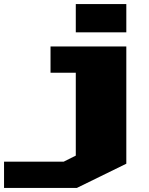

<svg xmlns="http://www.w3.org/2000/svg" viewBox="-190 -760 735 950"><path d="M-170 40H125L185 10V-400H60V-530H435V50L190 170H-170ZM185 -600V-740H435V-600Z"/></svg>

Font: Stalinist One
Style: Regular
Weight: 400
Designer: Jovanny Lemonad
Foundry: Alexey Maslov, Jovanny Lemonad
Version: Version 3.004